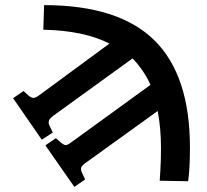

<svg xmlns="http://www.w3.org/2000/svg" viewBox="-20 -547 807 749"><path d="M270 182 157 20 198 -8 215 7Q229 19 236.5 19Q244 19 261 6L567 -216Q541 -274 497 -319L190 -97Q175 -86 171.5 -78Q168 -70 172 -59L186 -30L143 -2L31 -164L72 -192L89 -176Q102 -165 110.5 -165Q119 -165 135 -177L407 -377Q307 -428 149 -431L152 -527Q442 -527 581.5 -390.5Q721 -254 721 29Q721 110 714 160L603 158Q604 143 605.5 119.5Q607 96 607.5 72Q608 48 608 31Q608 -49 595 -114L316 87Q301 97 297.5 105Q294 113 299 125L312 153Z"/></svg>

Font: Literata 12pt SemiBold
Style: Regular
Weight: 600
Designer: Latin by Veronika Burian and Jose Scaglione. Greek by Irene Vlachou. Cyrillic by Vera Evstafieva.
Foundry: TypeTogether
Version: Version 3.002